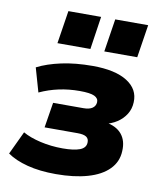

<svg xmlns="http://www.w3.org/2000/svg" viewBox="-84 -805 743 884"><g transform="rotate(10 287.5 -363.5)"><path d="M237 11Q161 11 103.5 -4Q46 -19 9 -45L60 -153Q93 -134 143 -122.5Q193 -111 247 -111Q299 -111 327 -121.5Q355 -132 356 -157Q357 -175 344.5 -183.5Q332 -192 303 -192H149L168 -310H310Q337 -310 351.5 -320Q366 -330 367 -348Q368 -366 348.5 -375.5Q329 -385 279 -385Q229 -385 182.5 -375Q136 -365 93 -345L61 -457Q108 -481 173 -495Q238 -509 318 -509Q424 -509 480 -473.5Q536 -438 533 -377Q532 -346 516.5 -321Q501 -296 475 -279Q449 -262 415 -255L420 -264Q472 -256 497.5 -225.5Q523 -195 520 -146Q518 -96 483 -60.5Q448 -25 385 -7Q322 11 237 11ZM359 -584 383 -738H537L513 -584ZM140 -584 164 -738H317L294 -584Z"/></g></svg>

Font: Nunito Sans 10pt Black
Style: Italic
Weight: 900
Italic angle: -9°
Designer: Vernon Adams
Foundry: Vernon Adams
Version: Version 3.101;gftools[0.9.27]